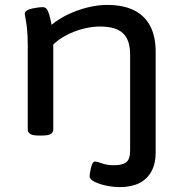

<svg xmlns="http://www.w3.org/2000/svg" viewBox="-20 -550 737 782"><path d="M468 212Q441 212 412.5 206Q384 200 364.5 190Q345 180 345 168Q345 163 346.5 153.5Q348 144 350.5 133.5Q353 123 357 115.5Q361 108 367 108Q375 108 395.5 115.5Q416 123 444 123Q479 123 494.5 110.5Q510 98 510 62V-327Q510 -387 481 -414.5Q452 -442 387 -442Q355 -442 319.5 -433Q284 -424 252 -407.5Q220 -391 197 -369V-23Q197 -11 187 -4.5Q177 2 152 2H138Q113 2 103 -4.5Q93 -11 93 -23V-365Q93 -407 90 -433.5Q87 -460 84 -475Q81 -490 81 -494Q81 -502 90 -507.5Q99 -513 111.5 -515.5Q124 -518 135.5 -519.5Q147 -521 153 -521Q164 -521 170 -513.5Q176 -506 180.5 -490.5Q185 -475 190 -449Q219 -473 256.5 -491Q294 -509 336 -519.5Q378 -530 416 -530Q481 -530 525 -508.5Q569 -487 591.5 -444.5Q614 -402 614 -339V72Q614 117 596.5 148.5Q579 180 547 196Q515 212 468 212Z"/></svg>

Font: Asap Expanded Medium
Style: Regular
Weight: 500
Width: 7
Designer: Pablo Cosgaya
Foundry: Omnibus-Type
Version: Version 3.001